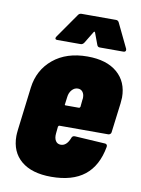

<svg xmlns="http://www.w3.org/2000/svg" viewBox="-81 -756 601 820"><g transform="rotate(10 219.0 -346.0)"><path d="M407 -213H196Q192 -213 190 -208L187 -178Q185 -158 192.5 -146Q200 -134 215 -134Q240 -134 254 -169Q257 -180 268 -180L400 -172Q405 -172 408 -168.5Q411 -165 410 -159Q395 -75 342.5 -33.5Q290 8 198 8Q114 8 68 -30.5Q22 -69 22 -138Q22 -147 24 -165L47 -352Q57 -430 114.5 -477.5Q172 -525 263 -525Q346 -525 392 -485.5Q438 -446 438 -378Q438 -370 436 -352L420 -225Q420 -220 416 -216.5Q412 -213 407 -213ZM207 -339 203 -308Q201 -303 207 -303H264Q268 -303 270 -308L273 -339Q274 -342 274 -349Q274 -364 266.5 -373.5Q259 -383 246 -383Q231 -383 220 -370.5Q209 -358 207 -339ZM114 -578Q114 -582 117 -586L191 -692Q196 -700 206 -700H355Q364 -700 368 -692L419 -586Q420 -584 420 -581Q420 -572 409 -572H307Q298 -572 295 -581L276 -632Q273 -637 270 -632L239 -581Q233 -572 224 -572H123Q114 -572 114 -578Z"/></g></svg>

Font: Barlow Condensed ExtraBold
Style: Italic
Weight: 800
Width: 3
Italic angle: -7°
Designer: Jeremy Tribby
Foundry: Tribby Type
Version: Version 1.408